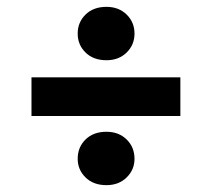

<svg xmlns="http://www.w3.org/2000/svg" viewBox="-20 -572 619 561"><path d="M72 -233V-346H507V-233ZM291 -31Q253 -31 230 -53.5Q207 -76 207 -108Q207 -142 230 -164.5Q253 -187 291 -187Q327 -187 350 -164.5Q373 -142 373 -108Q373 -76 350 -53.5Q327 -31 291 -31ZM291 -396Q253 -396 230 -418.5Q207 -441 207 -474Q207 -507 230 -529.5Q253 -552 291 -552Q327 -552 350 -529.5Q373 -507 373 -474Q373 -441 350 -418.5Q327 -396 291 -396Z"/></svg>

Font: DM Sans 16pt
Style: Bold
Weight: 700
Version: Version 4.004;gftools[0.9.30]